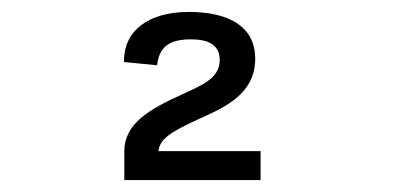

<svg xmlns="http://www.w3.org/2000/svg" viewBox="-20 -852 660 322"><path d="M296.5 -832C229 -832 187 -800.5 188 -748L243.5 -742.5C247 -775.5 266.5 -786 300.5 -786C330 -786 348.5 -776.5 348.5 -751C348.5 -720.5 317.5 -708.5 285 -693.5C229.5 -668.5 188.5 -644 188.5 -598.5V-550H417V-598.5H245.5C248.5 -620 267.5 -631 311.5 -651.5C352 -670 408 -692 408 -753.5C408 -808.5 362.5 -832 296.5 -832Z"/></svg>

Font: FontWithASyntaxHighlighterNightOwl
Style: Regular
Weight: 400
Designer: Riley Cran & the Lettermatic Team
Foundry: Lettermatic
Version: Version 1.000 (FontWithASyntaxHighlighterNightOwl)